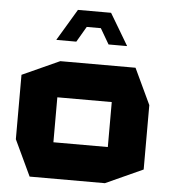

<svg xmlns="http://www.w3.org/2000/svg" viewBox="-53 -798 748 846"><g transform="rotate(5 321.0 -375.0)"><path d="M200.6 -358.7V-518.5H532.5L607.3 -359.7V-358.7ZM109.4 0 34.6 -158.8V-159.8H441.3V0ZM34.6 -159.8V-443.7L199.6 -518.5H200.6V-159.8ZM441.3 0V-358.7H607.3V-74.9L442.3 0ZM214.9 -678.9 257.5 -750.3H404L446.6 -678.9ZM174.8 -610.3V-612L214.9 -678.9H302.6L262.5 -610.3ZM405.1 -610.3 365 -678.9H446.6L486.7 -611.3V-610.3Z"/></g></svg>

Font: Foldit Thin
Style: Regular
Weight: 100
Designer: Sophia Tai
Foundry: Sophia Tai
Version: Version 1.003